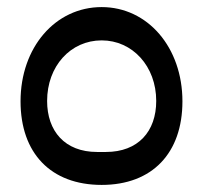

<svg xmlns="http://www.w3.org/2000/svg" viewBox="-20 -574 573 542"><path d="M254 -145C163 -145 113 -204 113 -289C113 -387 179 -460 267 -460C354 -460 421 -387 421 -289C421 -203 370 -145 279 -145ZM267 -52C410 -52 495 -142 495 -288C495 -440 397 -554 267 -554C136 -554 38 -440 38 -288C38 -142 123 -52 267 -52Z"/></svg>

Font: IBM Plex Arabic Text
Style: Regular
Weight: 450
Designer: Mike Abbink, Paul van der Laan, Pieter van Rosmalen, Wael Morcos, Khajak Apelian
Foundry: Bold Monday
Version: Version 1.0